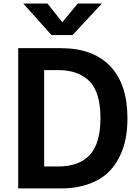

<svg xmlns="http://www.w3.org/2000/svg" viewBox="-20 -1056 771 1076"><path d="M82 0V-786.1H321.3Q502 -786.1 598.1 -684.6Q694.3 -583 694.3 -393.6Q694.3 -331.1 683.6 -276.4Q672.9 -221.7 646 -169.9Q619.1 -118.2 577.6 -81.5Q536.1 -44.9 470.7 -22.5Q405.3 0 321.3 0ZM227.5 -123H305.7Q422.9 -123 482.9 -187.5Q543 -252 543 -393.6Q543 -539.1 481 -601.1Q418.9 -663.1 307.6 -663.1H227.5ZM110.4 -1036.1H246.1L329.1 -931.6L416 -1036.1H550.8L386.7 -859.4H268.6Z"/></svg>

Font: Gothic A1 ExtraBold
Style: Regular
Weight: 800
Designer: HanYang I&C Co.,Ltd.
Foundry: HanYang I&C Co.,Ltd.
Version: Version 2.50